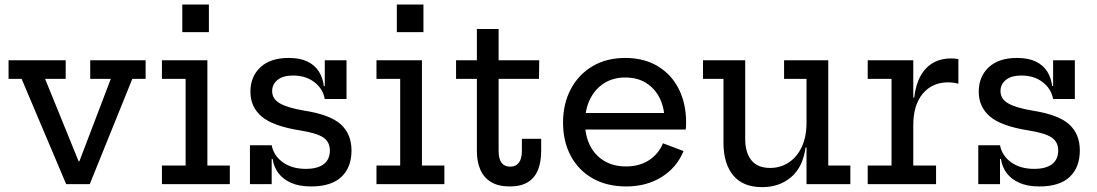

<svg xmlns="http://www.w3.org/2000/svg" viewBox="-20 -796 4742 830"><path d="M370 -535.5H609.5V-455H552L368 0H266L73.5 -455H17V-535.5H264V-455H175L360 0L273 -99H361L285.5 0L459 -455H370Z M876.5 -80.5H973.5V0H680V-80.5H782.5V-455H680V-535.5H876.5ZM768 -776.5H883V-657H768Z M1325 10Q1274.5 10 1239.2 -5.2Q1204 -20.5 1183.8 -47.2Q1163.5 -74 1158.5 -109H1136L1154.5 -168Q1163 -123 1202.5 -94.5Q1242 -66 1302 -66Q1352.5 -66 1379.2 -86.2Q1406 -106.5 1406 -145.5Q1406 -182 1378.2 -201.2Q1350.5 -220.5 1278.5 -232Q1160.5 -250.5 1111.5 -292Q1062.5 -333.5 1062.5 -399.5Q1062.5 -464.5 1105.5 -505Q1148.5 -545.5 1228 -545.5Q1277 -545.5 1309 -530Q1341 -514.5 1358.2 -487.2Q1375.5 -460 1380 -424H1402.5L1384 -368Q1376 -412.5 1338.8 -441Q1301.5 -469.5 1247 -469.5Q1203 -469.5 1179.8 -450.5Q1156.5 -431.5 1156.5 -402Q1156.5 -368.5 1189.8 -349.2Q1223 -330 1294 -318Q1407 -300.5 1453.2 -258.5Q1499.5 -216.5 1499.5 -145.5Q1499.5 -72.5 1455.8 -31.2Q1412 10 1325 10ZM1060.5 0V-168H1154.5V0ZM1384 -368V-535.5H1478V-368Z M1804 -80.5H1901V0H1607.5V-80.5H1710V-455H1607.5V-535.5H1804ZM1695.5 -776.5H1810.5V-657H1695.5Z M2135.5 -143.5Q2135.5 -109 2148.2 -92.2Q2161 -75.5 2185.5 -75.5Q2210 -75.5 2223 -92.8Q2236 -110 2236 -143.5V-196H2319.5V-144.5Q2319.5 -95 2305.2 -60.5Q2291 -26 2261 -8Q2231 10 2183.5 10Q2134.5 10 2103.2 -8.8Q2072 -27.5 2056.8 -61.8Q2041.5 -96 2041.5 -143.5V-455H1951.5V-535.5H2041.5V-670.5H2135.5V-535.5H2311L2310 -455H2135.5Z M2687.5 10Q2603 10 2541.5 -25.2Q2480 -60.5 2447 -122.8Q2414 -185 2414 -266Q2414 -347.5 2447.5 -410.8Q2481 -474 2541.5 -509.8Q2602 -545.5 2682.5 -545.5Q2764 -545.5 2823.2 -510Q2882.5 -474.5 2914.2 -411.5Q2946 -348.5 2946 -266Q2946 -254 2945.5 -247.2Q2945 -240.5 2944 -236H2851Q2852 -243.5 2852.5 -252.2Q2853 -261 2853 -273Q2853 -327.5 2832.8 -369.8Q2812.5 -412 2774.5 -436.5Q2736.5 -461 2682.5 -461Q2630.5 -461 2591.5 -436.2Q2552.5 -411.5 2530.8 -367.5Q2509 -323.5 2509 -266Q2509 -210.5 2530.2 -167.8Q2551.5 -125 2591.2 -100.8Q2631 -76.5 2686.5 -76.5Q2744 -76.5 2785.2 -103.2Q2826.5 -130 2846 -176.5L2935 -143Q2906 -72 2840.5 -31Q2775 10 2687.5 10ZM2473.5 -236V-307.5H2916L2944 -236Z M3466.5 -455H3369.5V-535.5H3560.5V-80.5H3656V0H3466.5ZM3201.5 -535.5V-194.5Q3201.5 -137 3228 -103.5Q3254.5 -70 3309 -70Q3353.5 -70 3389.2 -93.2Q3425 -116.5 3445.8 -160.5Q3466.5 -204.5 3466.5 -265.5L3488 -158.5H3462.5Q3450.5 -73 3399.8 -30Q3349 13 3275 13Q3191.5 13 3149.5 -38Q3107.5 -89 3107.5 -179.5V-455H3019V-535.5Z M3928 -80.5H4026.5V0H3731V-80.5H3834V-455H3731V-535.5H3928ZM4123 -434Q4112.5 -437 4101.2 -438.5Q4090 -440 4078.5 -440Q4010 -440 3969 -391Q3928 -342 3928 -254.5L3907 -374H3932Q3938.5 -430 3959.5 -467.8Q3980.5 -505.5 4014 -524.5Q4047.5 -543.5 4091 -543.5Q4099.5 -543.5 4107.2 -542.8Q4115 -542 4123 -540.5Z M4473.5 10Q4423 10 4387.8 -5.2Q4352.5 -20.5 4332.2 -47.2Q4312 -74 4307 -109H4284.5L4303 -168Q4311.5 -123 4351 -94.5Q4390.5 -66 4450.5 -66Q4501 -66 4527.8 -86.2Q4554.5 -106.5 4554.5 -145.5Q4554.5 -182 4526.8 -201.2Q4499 -220.5 4427 -232Q4309 -250.5 4260 -292Q4211 -333.5 4211 -399.5Q4211 -464.5 4254 -505Q4297 -545.5 4376.5 -545.5Q4425.5 -545.5 4457.5 -530Q4489.5 -514.5 4506.8 -487.2Q4524 -460 4528.5 -424H4551L4532.5 -368Q4524.5 -412.5 4487.2 -441Q4450 -469.5 4395.5 -469.5Q4351.5 -469.5 4328.2 -450.5Q4305 -431.5 4305 -402Q4305 -368.5 4338.2 -349.2Q4371.5 -330 4442.5 -318Q4555.5 -300.5 4601.8 -258.5Q4648 -216.5 4648 -145.5Q4648 -72.5 4604.2 -31.2Q4560.5 10 4473.5 10ZM4209 0V-168H4303V0ZM4532.5 -368V-535.5H4626.5V-368Z"/></svg>

Font: Hepta Slab Medium
Style: Regular
Weight: 500
Designer: Michael LaGattuta
Foundry: Michael LaGattuta
Version: Version 1.102